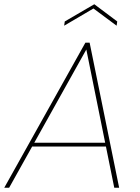

<svg xmlns="http://www.w3.org/2000/svg" viewBox="-38 -884 659 904"><path d="M364 -683H384L523 0H500L365 -668H378L5 0H-18ZM104 -194 113 -212H467L471 -194ZM514 -783 511 -763 402 -844 264 -763 267 -783 406 -864Z"/></svg>

Font: Poppins Variable
Style: Italic
Weight: 100
Italic angle: -10°
Designer: Jonny Pinhorn
Foundry: Indian Type Foundry
Version: Version 6.000